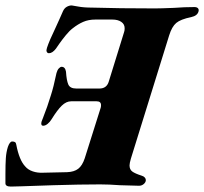

<svg xmlns="http://www.w3.org/2000/svg" viewBox="-41 -681 752 707"><path d="M-21 -6V-39Q-21 -76 -19.5 -98.5Q-18 -121 -12 -140Q-5 -160 4 -160Q11 -160 14.5 -157.5Q18 -155 19 -148Q30 -91 52 -68Q62 -56 79.5 -50Q97 -44 117 -45L206 -47Q232 -48 247 -59.5Q262 -71 271 -98L330 -285Q331 -288 331 -294Q331 -308 315 -308H221Q203 -308 186.5 -292Q170 -276 149 -242Q143 -232 134.5 -225Q126 -218 118 -218Q111 -218 111 -226Q111 -233 117 -246Q134 -289 146 -329Q156 -359 167 -412Q170 -423 175.5 -429Q181 -435 186 -435Q199 -435 202 -417Q204 -385 210.5 -370Q217 -355 240 -355H325Q351 -355 359 -379L416 -563Q418 -568 418 -577Q418 -592 405.5 -600.5Q393 -609 373 -609H310Q285 -609 265.5 -600.5Q246 -592 227 -577Q215 -568 201.5 -551.5Q188 -535 178.5 -521.5Q169 -508 165 -502Q152 -485 139 -485Q135 -485 132.5 -488Q130 -491 130 -496L132 -505Q140 -530 165 -582Q171 -595 177.5 -609.5Q184 -624 191 -640Q196 -651 205 -656Q214 -661 223 -661Q226 -661 246.5 -657Q267 -653 298 -653Q396 -650 530 -650Q549 -650 599 -652Q638 -655 675 -655Q684 -655 688 -650.5Q692 -646 690 -639Q686 -623 663 -618Q624 -610 608 -596.5Q592 -583 582 -551L441 -97Q436 -80 436 -72Q436 -57 446 -49.5Q456 -42 481 -34Q488 -32 492 -27.5Q496 -23 496 -18Q496 -10 488.5 -3.5Q481 3 471 3Q452 3 400 1Q361 -2 328 -2Q254 -2 156 1Q58 4 38 5L-1 6Q-21 6 -21 -6Z"/></svg>

Font: EB Garamond ExtraBold
Style: Italic
Weight: 800
Italic angle: -17.2°
Designer: Georg Duffner and Octavio Pardo
Foundry: Georg Duffner
Version: Version 1.000